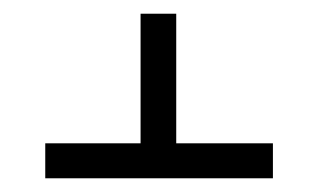

<svg xmlns="http://www.w3.org/2000/svg" viewBox="-20 -592 465 280"><path d="M46 -332V-383H185V-572H237V-383H378V-332Z"/></svg>

Font: Noto Serif Hebrew ExtraCondensed
Style: Regular
Weight: 400
Width: 2
Designer: Monotype Design Team
Foundry: Monotype Imaging Inc.
Version: Version 2.004; ttfautohint (v1.8.4.7-5d5b)